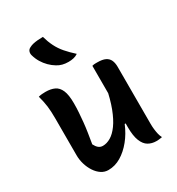

<svg xmlns="http://www.w3.org/2000/svg" viewBox="-193 -936 986 1068"><g transform="rotate(-30 300.0 -402.0)"><path d="M103 -542Q137 -542 160.5 -531Q184 -520 196.5 -491Q209 -462 209 -408Q209 -378 207 -349Q205 -320 202 -289.5Q199 -259 194 -227Q189 -195 183 -159Q192 -141 203.5 -131.5Q215 -122 231 -122Q256 -122 281.5 -137Q307 -152 331 -185Q355 -218 375.5 -271.5Q396 -325 411 -403V-167H396Q375 -116 342.5 -76Q310 -36 271.5 -13Q233 10 190 10Q166 10 145.5 -3.5Q125 -17 109.5 -40.5Q94 -64 85.5 -92.5Q77 -121 77 -150Q77 -190 77 -229.5Q77 -269 77 -309.5Q77 -350 77 -388Q77 -433 73 -465Q69 -497 58 -537Q69 -540 80 -541Q91 -542 103 -542ZM436 -540Q468 -540 486.5 -531Q505 -522 513 -504.5Q521 -487 521 -462Q521 -396 521 -334.5Q521 -273 521 -214Q521 -155 521 -96Q521 -78 523 -60.5Q525 -43 528.5 -28Q532 -13 539 0Q533 1 527 2Q521 3 515 3.5Q509 4 502 4Q473 4 450.5 -9Q428 -22 415 -54.5Q402 -87 402 -142Q402 -210 402 -278Q402 -346 402 -412Q402 -478 402 -537Q409 -539 414 -539.5Q419 -540 424.5 -540Q430 -540 436 -540ZM244 -814Q254 -778 269 -748Q284 -718 306.5 -692Q329 -666 360 -638Q347 -629 331.5 -625.5Q316 -622 299 -622Q278 -622 260.5 -626.5Q243 -631 227 -641Q207 -653 189.5 -670.5Q172 -688 159 -709.5Q146 -731 139 -756Q135 -769 139 -781Q143 -793 156 -799Q167 -805 180 -808Q193 -811 209.5 -812.5Q226 -814 244 -814Z"/></g></svg>

Font: Recursive Casual SemiBold
Style: Regular
Weight: 600
Version: Version 1.047